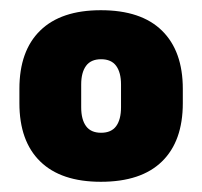

<svg xmlns="http://www.w3.org/2000/svg" viewBox="-20 -667 396 376"><path d="M177.5 -311Q99.5 -311 58.8 -350.8Q18 -390.5 18 -465V-493Q18 -567.5 58.8 -607.2Q99.5 -647 177.5 -647Q256.5 -647 297.2 -607Q338 -567 338 -493V-465Q338 -390.5 297.2 -350.8Q256.5 -311 177.5 -311ZM178 -407Q198 -407 207.5 -420Q217 -433 217 -457V-501.5Q217 -525 207.5 -538Q198 -551 178 -551Q158 -551 148.5 -538Q139 -525 139 -501.5V-457Q139 -433 148.5 -420Q158 -407 178 -407Z"/></svg>

Font: Anek Bangla Medium ExtraBold
Style: Regular
Weight: 800
Version: Version 1.003